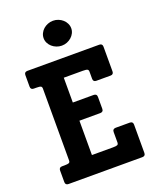

<svg xmlns="http://www.w3.org/2000/svg" viewBox="-164 -1002 894 1097"><g transform="rotate(-20 283.5 -453.5)"><path d="M526.9 -19Q526.9 0 507.8 0H59.1Q40 0 40 -19V-88.9Q40 -107.9 59.1 -107.9H74.2Q94.2 -107.9 101.1 -111.3Q107.9 -114.7 107.9 -126V-562Q107.9 -572.8 101.8 -576.4Q95.7 -580.1 74.2 -580.1H59.1Q40 -580.1 40 -599.1V-668.9Q40 -688 59.1 -688H496.1Q515.1 -688 515.1 -668.9V-519Q515.1 -500 496.1 -500H410.2Q391.1 -500 391.1 -519V-562Q391.1 -572.8 384.5 -576.4Q377.9 -580.1 356.9 -580.1H241.2V-429.2H368.2Q377 -429.2 382.1 -424.6Q387.2 -419.9 387.2 -410.2V-337.9Q387.2 -328.1 382.1 -323.5Q377 -318.8 368.2 -318.8H241.2V-109.9H369.1Q389.2 -109.9 396 -113.3Q402.8 -116.7 402.8 -127.9V-190.9Q402.8 -200.7 408 -205.3Q413.1 -210 421.9 -210H507.8Q526.9 -210 526.9 -190.9ZM377.9 -831.1Q377.9 -815.9 371.1 -802.2Q364.3 -788.6 352.8 -778.3Q341.3 -768.1 326.2 -762Q311 -755.9 293.9 -755.9Q277.3 -755.9 262 -762Q246.6 -768.1 235.1 -778.3Q223.6 -788.6 216.8 -802.2Q210 -815.9 210 -831.1Q210 -846.7 216.8 -860.6Q223.6 -874.5 235.1 -884.8Q246.6 -895 262 -901.1Q277.3 -907.2 293.9 -907.2Q311 -907.2 326.2 -901.1Q341.3 -895 352.8 -884.8Q364.3 -874.5 371.1 -860.6Q377.9 -846.7 377.9 -831.1Z"/></g></svg>

Font: New Telegraph
Style: Bold
Weight: 700
Designer: Frank Baranowski
Foundry: Frank Baranowski
Version: Version 3.001